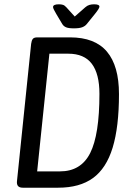

<svg xmlns="http://www.w3.org/2000/svg" viewBox="-20 -874 600 894"><path d="M86 0Q56 0 59 -30L125 -670Q127 -685 132.5 -692.5Q138 -700 154 -700H306Q422 -700 478 -633.5Q534 -567 534 -436Q534 -283 504.5 -186.5Q475 -90 413 -45Q351 0 251 0ZM153 -76H259Q357 -76 400 -161.5Q443 -247 443 -437Q443 -530 407.5 -577Q372 -624 298 -624H210ZM418 -854Q443 -854 443 -843Q443 -835 422 -809L384 -762Q376 -752 362.5 -747Q349 -742 324 -742Q299 -742 287.5 -747Q276 -752 270 -762L242 -809Q236 -819 231.5 -828Q227 -837 227 -841Q227 -854 254 -854Q265 -854 273 -851.5Q281 -849 289 -840L328 -797L377 -840Q386 -848 396 -851Q406 -854 418 -854Z"/></svg>

Font: Asap Condensed Condensed Regular
Style: Italic
Weight: 400
Width: 3
Italic angle: -6°
Designer: Pablo Cosgaya
Foundry: Omnibus-Type
Version: Version 3.001; ttfautohint (v1.8.4.7-5d5b)